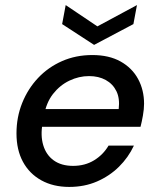

<svg xmlns="http://www.w3.org/2000/svg" viewBox="-20 -725 622 757"><path d="M253 12Q190 12 143 -14Q96 -40 70.5 -87Q45 -134 45 -199Q45 -263 67.5 -319Q90 -375 130 -417.5Q170 -460 224.5 -484Q279 -508 344 -508Q410 -508 455.5 -482.5Q501 -457 524.5 -413.5Q548 -370 548 -316Q548 -295 543.5 -269.5Q539 -244 534 -225H121L133 -295H448Q453 -337 439 -365.5Q425 -394 397 -409.5Q369 -425 331 -425Q291 -425 253.5 -407Q216 -389 189 -354.5Q162 -320 153 -267L148 -239Q139 -191 150.5 -152.5Q162 -114 192 -92.5Q222 -71 268 -71Q315 -71 351 -93Q387 -115 408 -151H508Q486 -104 449 -67.5Q412 -31 362.5 -9.5Q313 12 253 12ZM520 -705 506 -630 351 -548 225 -630 239 -705 364 -621Z"/></svg>

Font: DM Sans 24pt Medium
Style: Italic
Weight: 500
Italic angle: -10°
Designer: Colophon Foundry, Jonny Pinhorn
Foundry: Colophon Foundry
Version: Version 4.004;gftools[0.9.30]